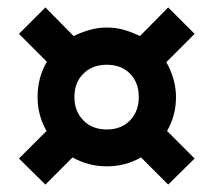

<svg xmlns="http://www.w3.org/2000/svg" viewBox="-20 -607 573 516"><path d="M81 -346Q81 -399 106 -441L31 -516L102 -587L178 -510Q198 -520 220.5 -526.5Q243 -533 267 -533Q292 -533 314 -526.5Q336 -520 356 -510L432 -587L503 -516L427 -440Q439 -419 446 -395Q453 -371 453 -346Q453 -297 429 -255L503 -181L432 -111L359 -184Q338 -172 315 -166Q292 -160 267 -160Q217 -160 175 -184L102 -111L31 -181L105 -255Q81 -297 81 -346ZM180 -346Q180 -308 204 -283.5Q228 -259 267 -259Q306 -259 329.5 -283.5Q353 -308 353 -346Q353 -385 329.5 -409Q306 -433 267 -433Q228 -433 204 -409Q180 -385 180 -346Z"/></svg>

Font: Kreon SemiBold
Style: Regular
Weight: 600
Designer: Julia Petretta
Foundry: Julia Petretta and Eli Heuer
Version: Version 2.002